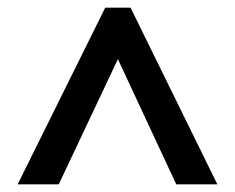

<svg xmlns="http://www.w3.org/2000/svg" viewBox="-20 -738 613 500"><path d="M320 -718 546 -258H439L287 -584L133 -258H26L254 -718Z"/></svg>

Font: Noto Sans Oriya SemiBold
Style: Regular
Weight: 600
Version: Version 2.003